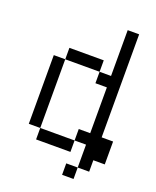

<svg xmlns="http://www.w3.org/2000/svg" viewBox="-149 -775 799 985"><g transform="rotate(20 250.0 -282.0)"><path d="M375 62.5H312.5V125H375ZM375 62.5H437.5V0H500Q500 0 500 -125H437.5V-687.5H375Q375 -687.5 375 -437.5H312.5V-375H375Q375 -375 375 -125H312.5V-62.5H125V0H312.5V-62.5H375Q375 -62.5 375 62.5ZM125 -62.5Q125 -62.5 125 -437.5H62.5Q62.5 -437.5 62.5 -62.5ZM125 -437.5H312.5V-500H125Z"/></g></svg>

Font: Unifont
Style: Regular
Weight: 500
Version: Version 15.1.04